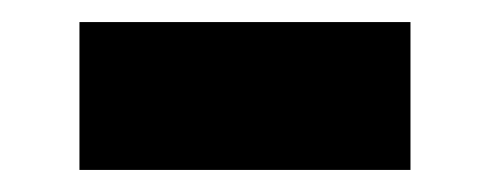

<svg xmlns="http://www.w3.org/2000/svg" viewBox="-20 -385 443 174"><path d="M52 -365H352V-231H52Z"/></svg>

Font: Oak Sans ExtraBold
Style: Regular
Weight: 800
Designer: Erik Kennedy, Walven
Foundry: Erik Kennedy, Walven
Version: Version 1.000